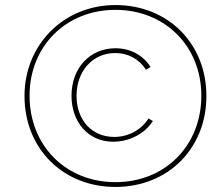

<svg xmlns="http://www.w3.org/2000/svg" viewBox="-20 -730 882 760"><path d="M428 -169C491 -169 553 -200 585 -251L568 -261C538 -215 488 -188 432 -188C344 -188 283 -254 283 -351C283 -450 348 -520 436 -520C487 -520 530 -497 558 -454L576 -465C545 -513 495 -539 437 -539C336 -539 263 -461 263 -351C263 -247 329 -169 428 -169ZM437 10C645 10 797 -142 797 -350C797 -558 645 -710 437 -710C233 -710 77 -554 77 -350C77 -142 229 10 437 10ZM437 -9C241 -9 97 -153 97 -351C97 -547 241 -691 437 -691C633 -691 777 -547 777 -351C777 -153 633 -9 437 -9Z"/></svg>

Font: Fixel Display Thin
Style: Italic
Weight: 100
Italic angle: -10°
Designer: AlfaBravo + MacPaw
Foundry: Kyrylo Tkachov, Marchela Mozhyna, Serhii Makarenko, Maria Weinstein, Zakhar Kryvoshyya
Version: Version 1.210;Glyphs 3.2 (3217)